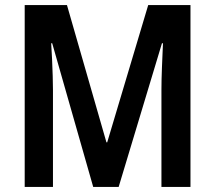

<svg xmlns="http://www.w3.org/2000/svg" viewBox="-20 -785 845 754"><path d="M346 -51 185 -615H181Q183 -586 184.5 -552Q186 -518 187 -486.5Q188 -455 188 -432V-51H77V-765H243L398 -226H401L562 -765H728V-51H614V-434Q614 -469 616 -520.5Q618 -572 620 -615H616L446 -51Z"/></svg>

Font: Noto Sans Tamil UI Condensed SemiBold
Style: Regular
Weight: 600
Width: 3
Designer: Jelle Bosma - Monotype Design Team
Foundry: Monotype Imaging Inc.
Version: Version 2.004; ttfautohint (v1.8.4.7-5d5b)